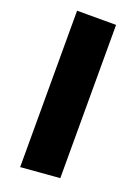

<svg xmlns="http://www.w3.org/2000/svg" viewBox="-151 -632 650 916"><g transform="rotate(20 174.0 -174.0)"><path d="M75 -571H273V207L75 223Z"/></g></svg>

Font: FiraGO Heavy
Style: Regular
Weight: 900
Designer: bBox Type
Foundry: bBox Type GmbH
Version: Version 1.001